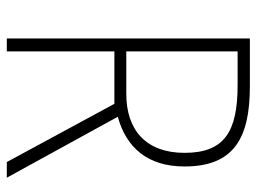

<svg xmlns="http://www.w3.org/2000/svg" viewBox="-115 -639 754 564"><g transform="rotate(90 262.0 -357.0)"><path d="M234 -714H93V0H131V-316H285L456 0H502L323 -326C414 -351 469 -414 469 -522C469 -666 387 -714 234 -714ZM230 -678C367 -678 429 -639 429 -522C429 -408 361 -351 256 -351H131V-678Z"/></g></svg>

Font: Noto Sans Myanmar UI SemiCondensed ExtraLight
Style: Regular
Weight: 200
Width: 4
Designer: Monotype Design Team
Foundry: Monotype Imaging Inc.
Version: Version 2.103